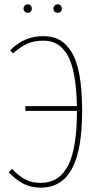

<svg xmlns="http://www.w3.org/2000/svg" viewBox="-20 -858 463 888"><path d="M107.9 -798.8Q99.6 -798.8 94.2 -804.2Q88.9 -809.6 88.9 -817.9Q88.9 -826.2 94.2 -832Q99.6 -837.9 107.9 -837.9Q116.7 -837.9 121.8 -832.3Q127 -826.7 127 -817.9Q127 -809.1 121.8 -804Q116.7 -798.8 107.9 -798.8ZM247.1 -798.8Q237.8 -798.8 232.4 -804.2Q227.1 -809.6 227.1 -817.9Q227.1 -826.7 232.7 -832.3Q238.3 -837.9 247.1 -837.9Q255.4 -837.9 260.7 -832Q266.1 -826.2 266.1 -817.9Q266.1 -809.6 260.7 -804.2Q255.4 -798.8 247.1 -798.8ZM180.2 -690.9Q222.2 -690.9 253.7 -674.3Q285.2 -657.7 309.8 -619.1Q334.5 -580.6 347.2 -512.2Q359.9 -443.8 359.9 -346.2Q359.9 -163.6 312.3 -76.9Q264.6 9.8 168.9 9.8Q121.6 9.8 87.2 -8.8Q52.7 -27.3 20 -61L35.2 -77.1Q66.4 -44.9 96.4 -28.6Q126.5 -12.2 168 -12.2Q253.4 -12.2 294.7 -91.8Q335.9 -171.4 335.9 -345.2H97.2V-367.2H335.9Q334 -453.1 322.5 -512.9Q311 -572.8 290 -606.7Q269 -640.6 242.4 -655.3Q215.8 -669.9 180.2 -669.9Q138.7 -669.9 107.7 -656.5Q76.7 -643.1 40 -610.8L26.9 -626Q61.5 -659.2 98.1 -675Q134.8 -690.9 180.2 -690.9Z"/></svg>

Font: Fira Sans Compressed Thin
Style: Regular
Weight: 100
Width: 1
Designer: Carrois Corporate & Edenspiekermann AG
Foundry: Carrois Corporate GbR & Edenspiekermann AG
Version: Version 4.203;PS 004.203;hotconv 1.0.88;makeotf.lib2.5.64775